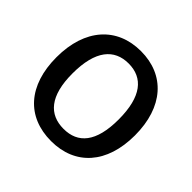

<svg xmlns="http://www.w3.org/2000/svg" viewBox="-179 -922 1121 1121"><g transform="rotate(45 381.0 -361.5)"><path d="M382 10C581 10 705 -128 705 -360C705 -594 579 -733 382 -733C185 -733 58 -594 58 -359C58 -127 181 10 382 10ZM383 -92C264 -92 191 -172 191 -358C191 -548 264 -631 382 -631C500 -631 572 -548 572 -358C572 -171 501 -92 383 -92Z"/></g></svg>

Font: United Sans SemiBold
Style: Regular
Weight: 600
Designer: Pablo Impallari, Rodrigo Fuenzalida (Modified by Dan O. Williams)
Version: Version 1.000;PS 001.000;hotconv 1.0.88;makeotf.lib2.5.64775